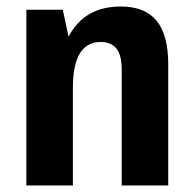

<svg xmlns="http://www.w3.org/2000/svg" viewBox="-20 -570 592 590"><path d="M354 -357Q354 -400 338 -420.5Q322 -441 289 -441Q247 -441 225.5 -406Q204 -371 204 -301L156 -230V-279Q156 -413 205.5 -481.5Q255 -550 351 -550Q425 -550 461 -506.5Q497 -463 497 -372V0H354ZM61 -540H173L204 -394V0H61Z"/></svg>

Font: Pathway Extreme Condensed
Style: Bold
Weight: 700
Width: 3
Version: Version 1.001;gftools[0.9.26]